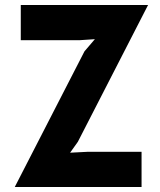

<svg xmlns="http://www.w3.org/2000/svg" viewBox="-20 -747 640 767"><path d="M39 0 317.5 -542 359 -590.5 299 -586.5H63V-727H571.5L291 -180.5L260 -137L328.5 -140.5H545.5V0Z"/></svg>

Font: Spline Sans Mono
Style: Bold
Weight: 700
Designer: Eben Sorkin, Mirko Velimirovic
Foundry: Sorkin Type
Version: Version 1.004